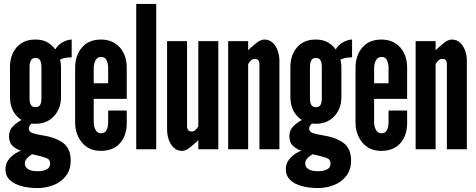

<svg xmlns="http://www.w3.org/2000/svg" viewBox="-20 -755 2406 971"><path d="M169.5 196Q127 196 90 186.5Q53 177 30.2 155.8Q7.5 134.5 7.5 100Q7.5 73.5 22.2 54Q37 34.5 56 22.2Q75 10 86.5 7Q62 0 43.8 -17Q25.5 -34 25.5 -66Q25.5 -97 45.5 -116.5Q65.5 -136 88.5 -148Q61 -166 45.8 -195.2Q30.5 -224.5 30.5 -267V-416Q30.5 -477.5 64.8 -516.2Q99 -555 158.5 -555Q197 -555 221.2 -540.2Q245.5 -525.5 259.5 -505Q274 -529.5 298.5 -542.2Q323 -555 342.5 -555V-465Q322.5 -465 307.5 -461.8Q292.5 -458.5 283.5 -453Q285 -449.5 286.8 -438.5Q288.5 -427.5 288.5 -419V-264Q288.5 -206 253 -167.5Q217.5 -129 158.5 -129Q144.5 -129 139.5 -130Q133 -124 129.2 -118Q125.5 -112 125.5 -105Q125.5 -89 143.8 -82.2Q162 -75.5 192.5 -71Q257 -61.5 297.2 -33.5Q337.5 -5.5 337.5 56Q337.5 104 313.2 135Q289 166 250.5 181Q212 196 169.5 196ZM171.5 111Q196.5 111 215 102Q233.5 93 233.5 74Q233.5 55 222.2 48.2Q211 41.5 184.5 35L142.5 25Q127 34 116.2 45.5Q105.5 57 105.5 73Q105.5 88.5 121 99.8Q136.5 111 171.5 111ZM159.5 -213Q175.5 -213 182.5 -224Q189.5 -235 189.5 -257V-417Q189.5 -437 183 -449.5Q176.5 -462 159.5 -462Q142.5 -462 136 -449Q129.5 -436 129.5 -417V-257Q129.5 -235 136.5 -224Q143.5 -213 159.5 -213Z M490 8Q429.5 8 394.8 -33.8Q360 -75.5 360 -136V-411Q360 -475 394.5 -515Q429 -555 491 -555Q531.5 -555 560.8 -536.5Q590 -518 605.5 -486.2Q621 -454.5 621 -414V-255H454V-136Q454 -115.5 463.2 -98.2Q472.5 -81 491 -81Q510.5 -81 518.8 -97Q527 -113 527 -136V-196H621V-133Q621 -69.5 586.8 -30.8Q552.5 8 490 8ZM454 -334H527V-411Q527 -433.5 519.2 -450.2Q511.5 -467 491 -467Q472 -467 463 -449.8Q454 -432.5 454 -411Z M669 0V-735H770V0Z M901 8Q876 8 859 -8Q842 -24 833.5 -48.8Q825 -73.5 825 -99V-547H926V-119Q926 -103.5 931.8 -96.8Q937.5 -90 950 -90Q961 -90 968.8 -97.8Q976.5 -105.5 983 -116V-547H1084V0H983V-46Q965 -29 942.5 -10.5Q920 8 901 8Z M1134 0V-547H1235V-501Q1253 -518.5 1275.5 -536.8Q1298 -555 1317 -555Q1342 -555 1359 -539Q1376 -523 1384.5 -498.5Q1393 -474 1393 -448V0H1292V-428Q1292 -444 1286.5 -450.5Q1281 -457 1268 -457Q1257 -457 1249.2 -449.2Q1241.5 -441.5 1235 -431V0Z M1587.5 196Q1545 196 1508 186.5Q1471 177 1448.2 155.8Q1425.5 134.5 1425.5 100Q1425.5 73.5 1440.2 54Q1455 34.5 1474 22.2Q1493 10 1504.5 7Q1480 0 1461.8 -17Q1443.5 -34 1443.5 -66Q1443.5 -97 1463.5 -116.5Q1483.5 -136 1506.5 -148Q1479 -166 1463.8 -195.2Q1448.5 -224.5 1448.5 -267V-416Q1448.5 -477.5 1482.8 -516.2Q1517 -555 1576.5 -555Q1615 -555 1639.2 -540.2Q1663.5 -525.5 1677.5 -505Q1692 -529.5 1716.5 -542.2Q1741 -555 1760.5 -555V-465Q1740.5 -465 1725.5 -461.8Q1710.5 -458.5 1701.5 -453Q1703 -449.5 1704.8 -438.5Q1706.5 -427.5 1706.5 -419V-264Q1706.5 -206 1671 -167.5Q1635.5 -129 1576.5 -129Q1562.5 -129 1557.5 -130Q1551 -124 1547.2 -118Q1543.5 -112 1543.5 -105Q1543.5 -89 1561.8 -82.2Q1580 -75.5 1610.5 -71Q1675 -61.5 1715.2 -33.5Q1755.5 -5.5 1755.5 56Q1755.5 104 1731.2 135Q1707 166 1668.5 181Q1630 196 1587.5 196ZM1589.5 111Q1614.5 111 1633 102Q1651.5 93 1651.5 74Q1651.5 55 1640.2 48.2Q1629 41.5 1602.5 35L1560.5 25Q1545 34 1534.2 45.5Q1523.5 57 1523.5 73Q1523.5 88.5 1539 99.8Q1554.5 111 1589.5 111ZM1577.5 -213Q1593.5 -213 1600.5 -224Q1607.5 -235 1607.5 -257V-417Q1607.5 -437 1601 -449.5Q1594.5 -462 1577.5 -462Q1560.5 -462 1554 -449Q1547.5 -436 1547.5 -417V-257Q1547.5 -235 1554.5 -224Q1561.5 -213 1577.5 -213Z M1908 8Q1847.5 8 1812.8 -33.8Q1778 -75.5 1778 -136V-411Q1778 -475 1812.5 -515Q1847 -555 1909 -555Q1949.5 -555 1978.8 -536.5Q2008 -518 2023.5 -486.2Q2039 -454.5 2039 -414V-255H1872V-136Q1872 -115.5 1881.2 -98.2Q1890.5 -81 1909 -81Q1928.5 -81 1936.8 -97Q1945 -113 1945 -136V-196H2039V-133Q2039 -69.5 2004.8 -30.8Q1970.5 8 1908 8ZM1872 -334H1945V-411Q1945 -433.5 1937.2 -450.2Q1929.5 -467 1909 -467Q1890 -467 1881 -449.8Q1872 -432.5 1872 -411Z M2082 0V-547H2183V-501Q2201 -518.5 2223.5 -536.8Q2246 -555 2265 -555Q2290 -555 2307 -539Q2324 -523 2332.5 -498.5Q2341 -474 2341 -448V0H2240V-428Q2240 -444 2234.5 -450.5Q2229 -457 2216 -457Q2205 -457 2197.2 -449.2Q2189.5 -441.5 2183 -431V0Z"/></svg>

Font: League Gothic
Style: Regular
Weight: 400
Designer: The League of Moveable Type
Version: Version 2.001